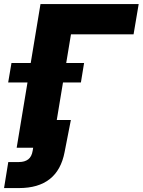

<svg xmlns="http://www.w3.org/2000/svg" viewBox="-81 -748 722 972"><path d="M621.1 -727.5 595.2 -574.2H278.3L183.1 0H3.4L124 -727.5ZM-39.6 -330.6 -22.9 -429.2H344.7L328.6 -330.6ZM15.1 204.1H-60.5L-39.1 72.3H15.1Q43.9 72.3 61.8 58.8Q79.6 45.4 84.5 14.6L86.9 0H32.7L56.2 -140.6H277.8L246.1 21.5Q211.4 204.1 15.1 204.1Z"/></svg>

Font: Inter Display Extra Bold
Style: Italic
Weight: 800
Italic angle: -9.39999°
Designer: Rasmus Andersson
Foundry: rsms
Version: Version 4.000;git-4fc901f